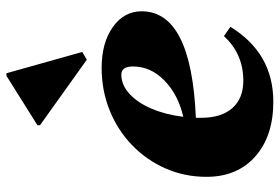

<svg xmlns="http://www.w3.org/2000/svg" viewBox="-156 -695 867 595"><g transform="rotate(-90 277.5 -397.5)"><path d="M260 16Q153 16 90 -40Q27 -96 27 -191Q27 -259 53 -318Q79 -377 125 -421.5Q171 -466 232.5 -491Q294 -516 365 -516Q442 -516 491 -481.5Q540 -447 540 -392Q540 -238 210 -224Q210 -216 210 -207Q210 -145 240 -111Q270 -77 325 -77Q408 -77 463 -137L492 -117Q410 16 260 16ZM344 -455Q312 -455 284.5 -430Q257 -405 238.5 -362Q220 -319 213 -263Q282 -279 325.5 -321.5Q369 -364 369 -419Q369 -455 344 -455ZM390 -562 187 -707V-715L340 -811H348L414 -576Z"/></g></svg>

Font: Platypi ExtraBold
Style: Italic
Weight: 800
Italic angle: -13°
Designer: David Sargent
Foundry: Bolt Cutter Type
Version: Version 1.200; ttfautohint (v1.8.4.7-5d5b)